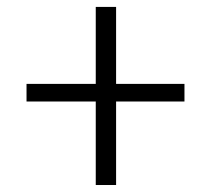

<svg xmlns="http://www.w3.org/2000/svg" viewBox="-20 -609 614 558"><path d="M317.4 -365.2H516.1V-314H317.4V-71.3H258.3V-314H57.1V-365.2H258.3V-588.9H317.4Z"/></svg>

Font: Ufes Sans Light
Style: Regular
Weight: 200
Designer: Ricardo Esteves & Thais Bronze
Foundry: ProDesignUfes - Ricardo Esteves, Thais Bronze (This is a derivative work, based on Roboto family, by Christian Robertson
Version: Version 2.0